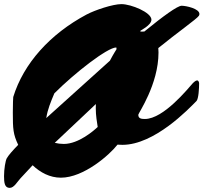

<svg xmlns="http://www.w3.org/2000/svg" viewBox="-62 -809 984 928"><path d="M161.6 -238.3C168.5 -281.7 182.6 -314.5 200.7 -357.9C298.3 -455.6 457 -579.6 500 -579.6C501 -579.6 501 -574.7 501 -570.8C501 -570.3 486.8 -549.3 469.2 -515.6ZM246.6 -113.3C231.4 -113.3 216.3 -115.2 202.6 -118.7L401.4 -306.2C401.4 -299.3 400.9 -292.5 400.9 -285.6C400.9 -250.5 406.7 -218.3 410.2 -195.3C391.6 -177.7 317.9 -113.3 246.6 -113.3ZM25.9 -108.9C-0.5 -82 -20.5 -59.1 -29.3 -43.9C-35.6 -32.7 -42.5 7.8 -42.5 42.5C-42.5 74.2 -39.6 99.1 -15.1 99.1C5.9 99.1 21.3 69.7 37.1 52.7L95.7 -10.3C132.8 24.9 179.2 49.8 232.4 49.8C343.3 49.8 469.2 -62 505.9 -109.9C512.7 -109.4 521.5 -108.9 529.3 -108.9C685.1 -108.9 849.6 -282.2 887.7 -320.8C897.9 -331.5 900.4 -382.8 900.4 -406.2C900.4 -413.1 896 -420.4 891.1 -420.4C884.3 -420.4 875 -412.1 871.1 -408.2C847.2 -381.8 729 -233.9 638.2 -233.9C621.1 -233.9 606.4 -235.8 606.4 -254.4C606.4 -261.7 704.1 -400.9 704.1 -555.2C704.1 -562.5 703.6 -569.8 703.1 -576.7C791.5 -648.9 890.6 -718.3 899.4 -732.9C900.9 -735.8 901.9 -738.8 901.9 -741.2C901.9 -767.6 836.9 -781.2 815.9 -781.2C795.9 -781.2 726.6 -731 635.7 -656.7C629.9 -656.7 625 -656.2 622.1 -656.2C618.2 -656.2 615.7 -656.7 615.7 -659.2C615.7 -661.6 669.9 -686.5 669.9 -713.9C669.9 -749 571.8 -789.1 524.9 -789.1C483.4 -789.1 397.9 -760.7 356.4 -738.8C179.7 -644.5 51.8 -502 2 -340.3C1.5 -339.4 0 -304.2 0 -265.6C0 -185.1 1.5 -160.2 25.9 -108.9Z"/></svg>

Font: Bodega Script
Style: Medium
Weight: 500
Italic angle: 39.7°
Version: Version 001.000